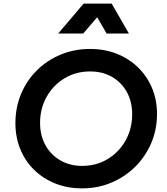

<svg xmlns="http://www.w3.org/2000/svg" viewBox="-20 -1027 922 1059"><path d="M433 12Q353 12 286 -14.5Q219 -41 169 -89.5Q119 -138 92 -204Q65 -270 65 -348Q65 -434 96 -508.5Q127 -583 183.5 -639Q240 -695 315 -726Q390 -757 477 -757Q557 -757 624 -730.5Q691 -704 741 -655.5Q791 -607 818.5 -541.5Q846 -476 846 -399Q846 -312 814 -237.5Q782 -163 725.5 -107Q669 -51 594 -19.5Q519 12 433 12ZM433 -112Q511 -112 573.5 -149.5Q636 -187 672.5 -252Q709 -317 709 -397Q709 -466 679.5 -519.5Q650 -573 597.5 -603Q545 -633 477 -633Q399 -633 336.5 -595.5Q274 -558 237.5 -493.5Q201 -429 201 -349Q201 -280 230.5 -226.5Q260 -173 312.5 -142.5Q365 -112 433 -112ZM301 -842 441 -1007H596L691 -842H568L516 -932L439 -842Z"/></svg>

Font: Plus Jakarta Sans
Style: Bold Italic
Weight: 700
Italic angle: -8°
Designer: Gumpita Rahayu
Foundry: Tokotype
Version: Version 2.071; ttfautohint (v1.8.4.7-5d5b);gftools[0.9.29]